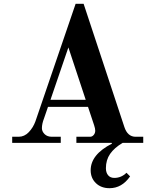

<svg xmlns="http://www.w3.org/2000/svg" viewBox="-20 -750 794 1008"><path d="M245 -226 339 -501 430 -226ZM44 0H299V-32H252C236 -32 223.3 -36.7 214 -46C204.7 -55.3 200 -65.7 200 -77C200 -92.3 203.7 -109.3 211 -128L232 -189H442L474 -93C478 -81 480 -71.3 480 -64C480 -55.3 477.3 -47.8 472 -41.5C466.7 -35.2 460.3 -32 453 -32H381V0H566L568 4C493.3 42 456 88.7 456 144C456 171.3 465.2 193.8 483.5 211.5C501.8 229.2 525.7 238 555 238C598.3 238 634.3 217.3 663 176L644 157C626 175 604.7 184 580 184C566 184 555.2 179.3 547.5 170C539.8 160.7 536 148.3 536 133C536 104.3 543.3 79.3 558 58C572.7 36.7 594.7 17.3 624 0H732V-32H692C664 -32 644.3 -49 633 -83L419 -730H377L166 -113C158 -91 146.3 -72 131 -56C115.7 -40 98 -32 78 -32H44Z"/></svg>

Font: Km Standard TT
Style: Bold
Weight: 700
Designer: Alexey Kryukov <alexios@thessalonica.org.ru>
Version: Version 2.0.2